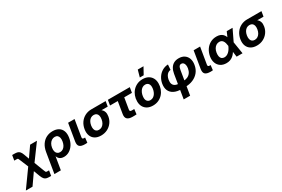

<svg xmlns="http://www.w3.org/2000/svg" viewBox="55 -2123 5443 3711"><g transform="rotate(-30 2776.5 -268.0)"><path d="M-61.5 204.1 259.3 -244.1H323.7L432.6 40Q442.4 64.9 447.8 75.4Q453.1 85.9 461.2 88.1Q469.2 90.3 485.8 90.3H522L502.9 204.1H470.2Q429.2 204.1 400.6 196.8Q372.1 189.5 351.6 166.3Q331.1 143.1 312 95.7L259.8 -43L87.4 204.1ZM235.4 -118.2 136.2 -357.9Q126 -382.8 120.4 -393.6Q114.7 -404.3 107.2 -406.5Q99.6 -408.7 83 -408.7H33.7L52.7 -522.9H98.6Q140.1 -522.9 168.9 -515.4Q197.8 -507.8 218.5 -484.6Q239.3 -461.4 256.8 -413.6L298.3 -299.8L453.1 -522.5H605.5L308.6 -118.2Z M575.7 204.1 649.9 -245.6Q665.5 -338.4 708.5 -402.3Q751.5 -466.3 815.4 -499.3Q879.4 -532.2 957.5 -532.2Q1035.6 -532.2 1088.6 -500.2Q1141.6 -468.3 1164.3 -407.5Q1187 -346.7 1172.9 -260.3Q1159.7 -179.7 1121.1 -118.7Q1082.5 -57.6 1026.6 -23.7Q970.7 10.3 905.3 10.3Q868.7 10.3 841.3 -0.7Q814 -11.7 796.1 -32Q778.3 -52.2 769 -79.6H766.6L719.7 204.1ZM884.3 -106.9Q920.9 -106.9 950.2 -126Q979.5 -145 999.3 -179.9Q1019 -214.8 1026.9 -261.7Q1034.7 -309.1 1027.1 -343.5Q1019.5 -377.9 997.6 -396.7Q975.6 -415.5 939 -415.5Q902.3 -415.5 871.6 -396.5Q840.8 -377.4 819.8 -343Q798.8 -308.6 791 -261.7Q783.2 -214.8 792 -179.9Q800.8 -145 824.5 -126Q848.1 -106.9 884.3 -106.9Z M1379.9 1Q1292.5 1 1258.8 -32.2Q1225.1 -65.4 1237.3 -140.1L1300.8 -522.5H1444.8L1383.8 -155.3Q1379.9 -130.9 1387.9 -120.8Q1396 -110.8 1419.9 -110.8Q1426.3 -110.8 1432.1 -110.8Q1438 -110.8 1442.4 -111.3L1429.7 -2Q1418.9 -1 1406.2 0Q1393.6 1 1379.9 1Z M1733.4 11.7Q1654.3 11.7 1600.3 -21.5Q1546.4 -54.7 1523.7 -115Q1501 -175.3 1514.2 -255.9Q1527.8 -336.9 1570.1 -396.5Q1612.3 -456.1 1676.8 -489.3Q1741.2 -522.5 1819.8 -522.5H2138.7L2120.1 -409.7H1899.4L1801.8 -405.8Q1766.1 -405.8 1737.1 -388.2Q1708 -370.6 1688.2 -337.2Q1668.5 -303.7 1660.2 -255.9Q1652.8 -209 1661.1 -175Q1669.4 -141.1 1692.4 -123Q1715.3 -105 1751 -105Q1787.1 -105 1816.7 -123Q1846.2 -141.1 1866.5 -175Q1886.7 -209 1894.5 -255.9Q1902.3 -303.7 1893.8 -337.2Q1885.3 -370.6 1862.3 -388.2Q1839.4 -405.8 1803.7 -405.8L1810.1 -454.6Q1863.3 -454.6 1908.7 -442.6Q1954.1 -430.7 1986.1 -405Q2018.1 -379.4 2031.7 -338.4Q2045.4 -297.4 2035.6 -239.3Q2023.9 -167 1982.2 -110.4Q1940.4 -53.7 1876.5 -21Q1812.5 11.7 1733.4 11.7Z M2440.9 1.5Q2356.4 1.5 2321.3 -33.2Q2286.1 -67.9 2297.9 -139.2L2341.8 -405.8H2169.4L2188.5 -522.5H2677.7L2658.2 -405.8H2486.3L2445.3 -159.2Q2440.9 -133.3 2450 -122.8Q2459 -112.3 2487.8 -112.3Q2500.5 -112.3 2514.6 -112.5Q2528.8 -112.8 2541 -113.3L2527.3 -1Q2505.4 0.5 2483.9 1Q2462.4 1.5 2440.9 1.5Z M2891.1 11.7Q2820.3 11.7 2768.8 -15.9Q2717.3 -43.5 2689.7 -93.5Q2662.1 -143.6 2662.1 -210.9Q2662.1 -276.4 2683.6 -334.7Q2705.1 -393.1 2745.4 -437.5Q2785.6 -481.9 2841.6 -507.6Q2897.5 -533.2 2965.8 -533.2Q3037.1 -533.2 3088.4 -505.4Q3139.6 -477.5 3167.5 -427.5Q3195.3 -377.4 3195.3 -309.6Q3195.3 -246.1 3174.3 -188Q3153.3 -129.9 3113.5 -85Q3073.7 -40 3017.6 -14.2Q2961.4 11.7 2891.1 11.7ZM2898.9 -105Q2936.5 -105 2965.1 -123.8Q2993.7 -142.6 3012.7 -173.1Q3031.7 -203.6 3041.3 -240Q3050.8 -276.4 3050.8 -311.5Q3050.8 -344.7 3039.6 -368.2Q3028.3 -391.6 3007.6 -404.1Q2986.8 -416.5 2958.5 -416.5Q2920.9 -416.5 2892.6 -397.9Q2864.3 -379.4 2845 -348.9Q2825.7 -318.4 2815.9 -281.7Q2806.2 -245.1 2806.2 -209.5Q2806.2 -160.2 2831.3 -132.6Q2856.4 -105 2898.9 -105ZM2938.5 -586.9 2981 -739.7H3108.9L3024.9 -586.9Z M3461.4 204.1 3547.4 -318.8Q3558.6 -385.3 3586.7 -433.3Q3614.7 -481.4 3661.1 -507.6Q3707.5 -533.7 3773.4 -533.7Q3846.7 -533.7 3896.7 -500Q3946.8 -466.3 3968 -407Q3989.3 -347.7 3976.1 -269.5Q3961.9 -181.6 3911.9 -118.9Q3861.8 -56.2 3782.7 -22.2Q3703.6 11.7 3602.1 11.7H3527.3Q3426.3 11.7 3360.4 -22Q3294.4 -55.7 3266.8 -117.9Q3239.3 -180.2 3253.4 -265.1Q3266.1 -340.3 3304.9 -399.4Q3343.8 -458.5 3403.1 -494.1Q3462.4 -529.8 3535.2 -533.2L3526.4 -417.5Q3493.7 -415.5 3467.3 -396.5Q3440.9 -377.4 3423.1 -344.5Q3405.3 -311.5 3398.4 -268.6Q3389.6 -214.8 3403.6 -178.5Q3417.5 -142.1 3453.6 -123.8Q3489.7 -105.5 3546.9 -105.5H3621.6Q3680.7 -105.5 3724.6 -124.3Q3768.6 -143.1 3795.9 -180.7Q3823.2 -218.3 3832.5 -273.4Q3839.4 -315.4 3833 -347.7Q3826.7 -379.9 3808.8 -398.2Q3791 -416.5 3762.7 -416.5Q3740.2 -416.5 3726.1 -404.1Q3711.9 -391.6 3704.1 -369.6Q3696.3 -347.7 3691.4 -319.3L3605 204.1Z M4181.6 1Q4094.2 1 4060.5 -32.2Q4026.9 -65.4 4039.1 -140.1L4102.5 -522.5H4246.6L4185.5 -155.3Q4181.6 -130.9 4189.7 -120.8Q4197.8 -110.8 4221.7 -110.8Q4228 -110.8 4233.9 -110.8Q4239.7 -110.8 4244.1 -111.3L4231.4 -2Q4220.7 -1 4208 0Q4195.3 1 4181.6 1Z M4531.2 11.7Q4455.1 11.7 4402.3 -23.4Q4349.6 -58.6 4326.9 -119.9Q4304.2 -181.2 4316.9 -260.3Q4330.6 -339.8 4371.1 -401.4Q4411.6 -462.9 4473.9 -497.8Q4536.1 -532.7 4614.7 -532.7Q4661.1 -532.7 4695.3 -519.8Q4729.5 -506.8 4752.4 -483.4Q4775.4 -460 4788.8 -428.2Q4802.2 -396.5 4807.6 -358.9H4838.9L4848.1 -275.4L4892.1 0H4760.3L4725.1 -262.2Q4721.2 -297.9 4712.9 -326.4Q4704.6 -355 4691.2 -374.8Q4677.7 -394.5 4658 -405.3Q4638.2 -416 4610.8 -416Q4573.7 -416 4543 -397Q4512.2 -377.9 4491.5 -343.5Q4470.7 -309.1 4462.9 -261.2Q4455.6 -213.9 4462.9 -179Q4470.2 -144 4492.9 -125Q4515.6 -106 4552.2 -106Q4580.1 -106 4605.2 -117.2Q4630.4 -128.4 4652.3 -148.9Q4674.3 -169.4 4692.6 -197.5Q4710.9 -225.6 4725.1 -259.3L4841.3 -522.5H4971.2L4844.7 -259.3L4805.7 -168H4774.4Q4754.9 -128.4 4731.4 -95.5Q4708 -62.5 4679 -38.6Q4649.9 -14.6 4613.3 -1.5Q4576.7 11.7 4531.2 11.7Z M5210.4 11.7Q5131.3 11.7 5077.4 -21.5Q5023.4 -54.7 5000.7 -115Q4978 -175.3 4991.2 -255.9Q5004.9 -336.9 5047.1 -396.5Q5089.4 -456.1 5153.8 -489.3Q5218.3 -522.5 5296.9 -522.5H5615.7L5597.2 -409.7H5376.5L5278.8 -405.8Q5243.2 -405.8 5214.1 -388.2Q5185.1 -370.6 5165.3 -337.2Q5145.5 -303.7 5137.2 -255.9Q5129.9 -209 5138.2 -175Q5146.5 -141.1 5169.4 -123Q5192.4 -105 5228 -105Q5264.2 -105 5293.7 -123Q5323.2 -141.1 5343.5 -175Q5363.8 -209 5371.6 -255.9Q5379.4 -303.7 5370.8 -337.2Q5362.3 -370.6 5339.4 -388.2Q5316.4 -405.8 5280.8 -405.8L5287.1 -454.6Q5340.3 -454.6 5385.7 -442.6Q5431.2 -430.7 5463.1 -405Q5495.1 -379.4 5508.8 -338.4Q5522.5 -297.4 5512.7 -239.3Q5501 -167 5459.2 -110.4Q5417.5 -53.7 5353.5 -21Q5289.6 11.7 5210.4 11.7Z"/></g></svg>

Font: Inter 28pt
Style: Bold Italic
Weight: 700
Italic angle: -9.3988°
Designer: Rasmus Andersson
Foundry: rsms
Version: Version 4.001;git-66647c0bb